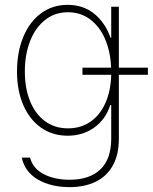

<svg xmlns="http://www.w3.org/2000/svg" viewBox="-20 -558 627 788"><path d="M69.3 88.9H103.5Q114.7 133.3 159.2 156.5Q203.6 179.7 265.6 179.7Q347.7 179.7 392.1 137.2Q436.5 94.7 436.5 10.7V-127H432.6Q413.6 -67.9 366.7 -34.4Q319.8 -1 257.8 -1Q195.8 -1 148.7 -33.9Q101.6 -66.9 75.7 -126.7Q49.8 -186.5 49.8 -264.6Q49.8 -343.8 75.4 -406Q101.1 -468.3 148.2 -503.2Q195.3 -538.1 257.8 -538.1Q321.8 -538.1 366.9 -501.5Q412.1 -464.8 433.6 -403.3H436.5V-530.3H467.8V-280.3H586.9V-251H467.8V11.7Q467.8 76.7 443.1 121.1Q418.5 165.5 373 187.7Q327.6 210 265.6 210Q189.9 210 136.2 179.2Q82.5 148.4 69.3 88.9ZM436.5 -251H318.4V-280.3H436Q433.6 -345.7 411.4 -397.5Q389.2 -449.2 349.9 -478.5Q310.5 -507.8 258.8 -507.8Q205.1 -507.8 165 -476.1Q125 -444.3 103.5 -389.2Q82 -334 82 -264.6Q82 -195.3 103.5 -142.6Q125 -89.8 165 -60.5Q205.1 -31.2 258.8 -31.2Q311 -31.2 350.3 -57.9Q389.6 -84.5 412.1 -134Q434.6 -183.6 436.5 -251Z"/></svg>

Font: Pretendard Thin
Style: Regular
Weight: 100
Designer: Base glyphs from Inter by Rasmus Andersson; Hangeul glyphs from Noto Sans CJK(Source Han Sans) by Jang Soo-young and Kan
Foundry: Kil Hyung-jin
Version: Version 1.309